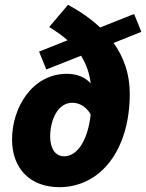

<svg xmlns="http://www.w3.org/2000/svg" viewBox="-20 -764 606 796"><path d="M188 -198C188 -264 218 -338 280 -338C314 -338 342 -316 356 -289C343 -175 297 -116 246 -116C207 -116 188 -152 188 -198ZM226 12C394 12 518 -138 518 -376C518 -458 493 -527 451 -586L566 -632L536 -706L395 -650C357 -686 312 -717 262 -744L184 -652C213 -634 239 -616 260 -597L142 -550L172 -476L316 -533C337 -499 351 -461 356 -418C333 -445 296 -458 258 -458C112 -458 30 -316 30 -186C30 -62 108 12 226 12Z"/></svg>

Font: Source Sans Pro Black
Style: Italic
Weight: 900
Italic angle: -11°
Designer: Paul D. Hunt
Foundry: Adobe Systems Incorporated
Version: Version 3.006;hotconv 1.0.111;makeotfexe 2.5.65597